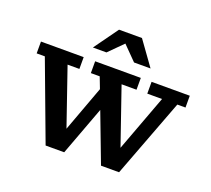

<svg xmlns="http://www.w3.org/2000/svg" viewBox="-123 -880 1140 1039"><g transform="rotate(20 447.5 -360.5)"><path d="M294 -584 394 -723H526L626 -584H531L452 -664L372 -584ZM235 2 66 -450H19V-518H265V-450H197L310 -122L407 -385L382 -450H331V-518H594V-450H508L620 -125L741 -450H656V-518H876V-450H829L658 2H554L447 -280L342 2Z"/></g></svg>

Font: Montagu Slab 16pt Medium
Style: Regular
Weight: 500
Designer: Florian Karsten
Foundry: Florian Karsten
Version: Version 1.000; ttfautohint (v1.8.3)